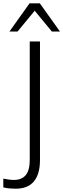

<svg xmlns="http://www.w3.org/2000/svg" viewBox="-20 -956 383 1162"><path d="M75 186Q58 186 39 184.5Q20 183 0 178V125Q37 133 65 133Q111 133 135.5 104Q160 75 160 12V-705H222V13Q222 97 185.5 141.5Q149 186 75 186ZM37 -765 159 -936H221L343 -765H294L190 -891L86 -765Z"/></svg>

Font: Mulish Light
Style: Regular
Weight: 300
Designer: Vernon Adams
Foundry: Vernon Adams
Version: Version 3.603; ttfautohint (v1.8.3)